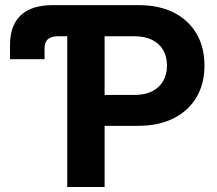

<svg xmlns="http://www.w3.org/2000/svg" viewBox="-20 -748 868 768"><path d="M20 -511.2V-567.9Q20 -645.5 62.7 -686.5Q105.5 -727.5 191.9 -727.5H249.5V-603H212.4Q184.6 -603 171.4 -591.1Q158.2 -579.1 158.2 -553.7V-511.2ZM249 0V-727.5H534.2Q616.7 -727.5 675.8 -697.3Q734.9 -667 766.4 -612.8Q797.9 -558.6 797.9 -485.8Q797.9 -413.1 765.9 -358.9Q733.9 -304.7 674.3 -274.7Q614.7 -244.6 531.7 -244.6H338.9V-368.2H517.1Q559.6 -368.2 588.6 -382.8Q617.7 -397.5 632.8 -424.1Q647.9 -450.7 647.9 -485.8Q647.9 -521.5 632.8 -547.6Q617.7 -573.7 588.6 -588.4Q559.6 -603 516.6 -603H398.4V0Z"/></svg>

Font: Inter 24pt
Style: Bold
Weight: 700
Designer: Rasmus Andersson
Foundry: rsms
Version: Version 4.001;git-66647c0bb